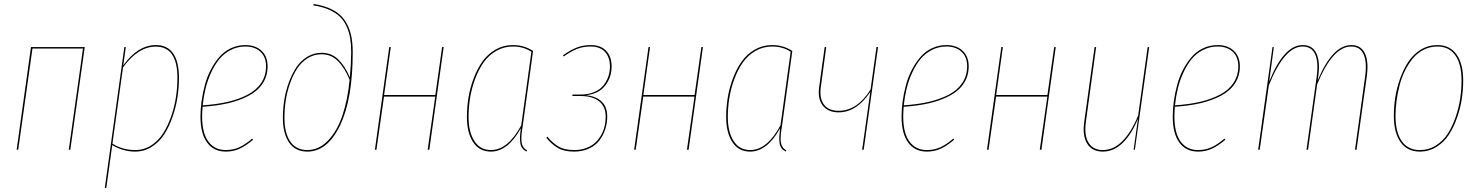

<svg xmlns="http://www.w3.org/2000/svg" viewBox="-20 -755 7452 968"><path d="M326.7 0 398.4 -510.3H143.6L71.8 0H64L136.2 -517.6H407.2L334.5 0Z M508.3 192.9 606.9 -517.6H614.3L601.6 -425.3Q674.8 -527.8 766.1 -527.8Q824.2 -527.8 853.3 -485.4Q882.3 -442.9 882.3 -362.3Q882.3 -314.5 874.8 -264.9Q867.2 -215.3 849.9 -165.5Q832.5 -115.7 807.9 -77.4Q783.2 -39.1 745.1 -14.9Q707 9.3 661.6 9.3Q600.6 9.3 545.9 -23.4L516.1 191.9ZM661.6 1.5Q706.1 1.5 742.7 -22.2Q779.3 -45.9 803.2 -84Q827.1 -122.1 843.8 -170.7Q860.4 -219.2 867.4 -267.6Q874.5 -315.9 874.5 -362.3Q874.5 -520 765.6 -520Q676.3 -520 600.1 -415L546.9 -30.8Q597.7 1.5 661.6 1.5Z M1329.1 -420.9Q1329.1 -371.6 1304 -333.7Q1278.8 -295.9 1233.2 -272Q1187.5 -248 1129.9 -234.6Q1072.3 -221.2 1001.5 -216.8Q999 -188.5 999 -167.5Q999 -85 1030.3 -41.7Q1061.5 1.5 1118.2 1.5Q1155.8 1.5 1186.3 -12.5Q1216.8 -26.4 1251.5 -56.2L1255.9 -50.3Q1219.2 -19.5 1187.7 -5.1Q1156.2 9.3 1118.2 9.3Q1057.6 9.3 1024.2 -36.1Q990.7 -81.5 990.7 -167Q990.7 -205.6 996.3 -245.6Q1002 -285.6 1012.9 -326.7Q1023.9 -367.7 1042.7 -403.6Q1061.5 -439.5 1085.7 -467.5Q1109.9 -495.6 1143.8 -511.7Q1177.7 -527.8 1217.3 -527.8Q1267.6 -527.8 1298.3 -499.3Q1329.1 -470.7 1329.1 -420.9ZM1216.8 -520.5Q1176.8 -520.5 1142.6 -502.7Q1108.4 -484.9 1085 -455.8Q1061.5 -426.8 1043.7 -387.5Q1025.9 -348.1 1016.1 -307.6Q1006.3 -267.1 1002 -224.1Q1072.3 -228.5 1128.9 -241.7Q1185.5 -254.9 1229.5 -278.1Q1273.4 -301.3 1297.4 -337.6Q1321.3 -374 1321.3 -420.9Q1321.3 -467.8 1293 -494.1Q1264.6 -520.5 1216.8 -520.5Z M1529.3 9.3Q1469.2 9.3 1437.7 -36.1Q1406.2 -81.5 1406.2 -161.1Q1406.2 -205.1 1413.1 -249.8Q1419.9 -294.4 1435.5 -337.6Q1451.2 -380.9 1473.1 -414.3Q1495.1 -447.8 1528.3 -468.3Q1561.5 -488.8 1601.1 -488.8Q1650.9 -488.8 1684.8 -456.1Q1718.8 -423.3 1744.1 -364.7Q1750.5 -439.5 1750.5 -491.7Q1750.5 -530.3 1745.6 -561Q1740.7 -591.8 1728 -620.6Q1715.3 -649.4 1694.1 -670.2Q1672.9 -690.9 1638.9 -706.1Q1605 -721.2 1559.1 -728L1561.5 -734.9Q1618.2 -726.1 1657.2 -705.6Q1696.3 -685.1 1718 -652.8Q1739.7 -620.6 1749 -582Q1758.3 -543.5 1758.3 -492.2Q1758.3 -256.3 1694.8 -123.5Q1631.3 9.3 1529.3 9.3ZM1529.3 1.5Q1587.9 1.5 1633.8 -46.4Q1679.7 -94.2 1706.3 -172.9Q1732.9 -251.5 1742.7 -353Q1717.3 -413.6 1683.3 -447.5Q1649.4 -481.4 1601.1 -481.4Q1562.5 -481.4 1530.5 -461.2Q1498.5 -440.9 1477.5 -408.2Q1456.5 -375.5 1441.7 -333Q1426.8 -290.5 1420.4 -247.3Q1414.1 -204.1 1414.1 -161.1Q1414.1 -84.5 1443.4 -41.5Q1472.7 1.5 1529.3 1.5Z M2136.2 0 2174.3 -268.1H1916L1877.9 0H1870.1L1942.4 -517.6H1950.2L1916.5 -275.9H2174.8L2209 -517.6H2216.8L2144.5 0Z M2565.9 -527.8Q2622.6 -527.8 2667.5 -498L2615.2 -118.7Q2606 -67.4 2609.6 -38.8Q2613.3 -10.3 2637.2 2.9L2634.3 9.3Q2620.6 2 2612.8 -8.5Q2605 -19 2603 -35.6Q2601.1 -52.2 2601.8 -67.4Q2602.5 -82.5 2606 -108.4Q2540.5 9.3 2454.6 9.3Q2397 9.3 2365.5 -38.1Q2334 -85.4 2334 -165Q2334 -214.4 2342 -263.7Q2350.1 -313 2368.4 -361.1Q2386.7 -409.2 2412.8 -445.8Q2439 -482.4 2478.5 -505.1Q2518.1 -527.8 2565.9 -527.8ZM2565.9 -520.5Q2520 -520.5 2481.7 -498.3Q2443.4 -476.1 2418.2 -440.2Q2393.1 -404.3 2375.5 -357.2Q2357.9 -310.1 2350.1 -261.7Q2342.3 -213.4 2342.3 -165.5Q2342.3 -89.4 2371.6 -43.9Q2400.9 1.5 2455.1 1.5Q2540.5 1.5 2607.9 -123L2659.2 -494.1Q2619.1 -520.5 2565.9 -520.5Z M2958.5 -527.8Q3008.3 -527.8 3035.9 -499Q3063.5 -470.2 3063.5 -419.9Q3063.5 -364.3 3030.5 -322.8Q2997.6 -281.2 2933.6 -274.9Q2983.4 -270.5 3012.5 -243.7Q3041.5 -216.8 3041.5 -167Q3041.5 -134.3 3031.5 -103.8Q3021.5 -73.2 3002.2 -47.4Q2982.9 -21.5 2949.7 -6.1Q2916.5 9.3 2874.5 9.3Q2823.7 9.3 2792.2 -9.3Q2760.7 -27.8 2734.4 -60.5L2739.7 -65.9Q2765.6 -34.2 2795.7 -16.4Q2825.7 1.5 2874.5 1.5Q2907.2 1.5 2934.3 -8.3Q2961.4 -18.1 2979.5 -34.4Q2997.6 -50.8 3010 -72.8Q3022.5 -94.7 3028.1 -118.2Q3033.7 -141.6 3033.7 -166.5Q3033.7 -217.3 3000.7 -244.1Q2967.8 -271 2906.2 -271H2864.7L2867.2 -278.3H2907.2Q2946.3 -278.3 2976.1 -291Q3005.9 -303.7 3022.5 -324.7Q3039.1 -345.7 3047.1 -369.6Q3055.2 -393.6 3055.2 -419.4Q3055.2 -466.3 3030 -493.4Q3004.9 -520.5 2958 -520.5Q2919.4 -520.5 2888.7 -508.1Q2857.9 -495.6 2821.8 -470.2L2818.4 -476.1Q2854.5 -502 2887 -514.9Q2919.4 -527.8 2958.5 -527.8Z M3443.4 0 3481.4 -268.1H3223.1L3185.1 0H3177.2L3249.5 -517.6H3257.3L3223.6 -275.9H3481.9L3516.1 -517.6H3523.9L3451.7 0Z M3873 -527.8Q3929.7 -527.8 3974.6 -498L3922.4 -118.7Q3913.1 -67.4 3916.7 -38.8Q3920.4 -10.3 3944.3 2.9L3941.4 9.3Q3927.7 2 3919.9 -8.5Q3912.1 -19 3910.2 -35.6Q3908.2 -52.2 3908.9 -67.4Q3909.7 -82.5 3913.1 -108.4Q3847.7 9.3 3761.7 9.3Q3704.1 9.3 3672.6 -38.1Q3641.1 -85.4 3641.1 -165Q3641.1 -214.4 3649.2 -263.7Q3657.2 -313 3675.5 -361.1Q3693.8 -409.2 3720 -445.8Q3746.1 -482.4 3785.6 -505.1Q3825.2 -527.8 3873 -527.8ZM3873 -520.5Q3827.1 -520.5 3788.8 -498.3Q3750.5 -476.1 3725.3 -440.2Q3700.2 -404.3 3682.6 -357.2Q3665 -310.1 3657.2 -261.7Q3649.4 -213.4 3649.4 -165.5Q3649.4 -89.4 3678.7 -43.9Q3708 1.5 3762.2 1.5Q3847.7 1.5 3915 -123L3966.3 -494.1Q3926.3 -520.5 3873 -520.5Z M4406.7 -517.6 4334.5 0H4326.7L4367.7 -291.5Q4298.8 -188.5 4208 -188.5Q4155.3 -188.5 4128.4 -222.4Q4101.6 -256.3 4109.9 -315.9L4137.7 -517.6H4145.5L4118.2 -315.9Q4110.4 -259.8 4134 -228Q4157.7 -196.3 4208.5 -196.3Q4301.8 -196.3 4369.1 -303.7L4398.9 -517.6Z M4863.8 -420.9Q4863.8 -371.6 4838.6 -333.7Q4813.5 -295.9 4767.8 -272Q4722.2 -248 4664.6 -234.6Q4606.9 -221.2 4536.1 -216.8Q4533.7 -188.5 4533.7 -167.5Q4533.7 -85 4564.9 -41.7Q4596.2 1.5 4652.8 1.5Q4690.4 1.5 4720.9 -12.5Q4751.5 -26.4 4786.1 -56.2L4790.5 -50.3Q4753.9 -19.5 4722.4 -5.1Q4690.9 9.3 4652.8 9.3Q4592.3 9.3 4558.8 -36.1Q4525.4 -81.5 4525.4 -167Q4525.4 -205.6 4531 -245.6Q4536.6 -285.6 4547.6 -326.7Q4558.6 -367.7 4577.4 -403.6Q4596.2 -439.5 4620.4 -467.5Q4644.5 -495.6 4678.5 -511.7Q4712.4 -527.8 4752 -527.8Q4802.2 -527.8 4833 -499.3Q4863.8 -470.7 4863.8 -420.9ZM4751.5 -520.5Q4711.4 -520.5 4677.2 -502.7Q4643.1 -484.9 4619.6 -455.8Q4596.2 -426.8 4578.4 -387.5Q4560.5 -348.1 4550.8 -307.6Q4541 -267.1 4536.6 -224.1Q4606.9 -228.5 4663.6 -241.7Q4720.2 -254.9 4764.2 -278.1Q4808.1 -301.3 4832 -337.6Q4856 -374 4856 -420.9Q4856 -467.8 4827.6 -494.1Q4799.3 -520.5 4751.5 -520.5Z M5222.2 0 5260.3 -268.1H5002L4963.9 0H4956.1L5028.3 -517.6H5036.1L5002.4 -275.9H5260.7L5294.9 -517.6H5302.7L5230.5 0Z M5539.6 9.3Q5486.3 9.3 5461.4 -30.5Q5436.5 -70.3 5446.3 -140.1L5498.5 -517.6H5506.3L5454.6 -140.1Q5445.3 -73.2 5468 -35.9Q5490.7 1.5 5540 1.5Q5594.7 1.5 5639.6 -44.4Q5684.6 -90.3 5718.3 -172.9L5766.1 -517.6H5773.9L5701.7 0H5695.3L5717.3 -156.7Q5685.1 -78.1 5640.1 -34.4Q5595.2 9.3 5539.6 9.3Z M6231 -420.9Q6231 -371.6 6205.8 -333.7Q6180.7 -295.9 6135 -272Q6089.4 -248 6031.7 -234.6Q5974.1 -221.2 5903.3 -216.8Q5900.9 -188.5 5900.9 -167.5Q5900.9 -85 5932.1 -41.7Q5963.4 1.5 6020 1.5Q6057.6 1.5 6088.1 -12.5Q6118.7 -26.4 6153.3 -56.2L6157.7 -50.3Q6121.1 -19.5 6089.6 -5.1Q6058.1 9.3 6020 9.3Q5959.5 9.3 5926 -36.1Q5892.6 -81.5 5892.6 -167Q5892.6 -205.6 5898.2 -245.6Q5903.8 -285.6 5914.8 -326.7Q5925.8 -367.7 5944.6 -403.6Q5963.4 -439.5 5987.5 -467.5Q6011.7 -495.6 6045.7 -511.7Q6079.6 -527.8 6119.1 -527.8Q6169.4 -527.8 6200.2 -499.3Q6231 -470.7 6231 -420.9ZM6118.7 -520.5Q6078.6 -520.5 6044.4 -502.7Q6010.3 -484.9 5986.8 -455.8Q5963.4 -426.8 5945.6 -387.5Q5927.7 -348.1 5918 -307.6Q5908.2 -267.1 5903.8 -224.1Q5974.1 -228.5 6030.8 -241.7Q6087.4 -254.9 6131.3 -278.1Q6175.3 -301.3 6199.2 -337.6Q6223.1 -374 6223.1 -420.9Q6223.1 -467.8 6194.8 -494.1Q6166.5 -520.5 6118.7 -520.5Z M6792.5 -527.8Q6841.8 -527.8 6861.6 -485.8Q6881.3 -443.8 6870.6 -368.2L6819.3 0H6811.5L6862.3 -367.7Q6872.6 -441.4 6855 -481Q6837.4 -520.5 6792 -520.5Q6699.2 -520.5 6620.6 -330.1L6574.7 0H6566.9L6618.2 -367.7Q6628.4 -441.4 6610.6 -481Q6592.8 -520.5 6547.4 -520.5Q6455.6 -520.5 6377 -324.7L6331.1 0H6323.2L6395.5 -517.6H6402.3L6378.9 -343.8Q6452.6 -527.8 6547.9 -527.8Q6597.2 -527.8 6616.9 -485.8Q6636.7 -443.8 6626 -368.2L6623.5 -349.6Q6697.8 -527.8 6792.5 -527.8Z M7138.2 9.3Q7075.2 9.3 7041.3 -38.3Q7007.3 -85.9 7007.3 -171.4Q7007.3 -217.3 7014.6 -264.6Q7022 -312 7039.1 -359.6Q7056.2 -407.2 7080.8 -444.3Q7105.5 -481.4 7143.3 -504.6Q7181.2 -527.8 7227.1 -527.8Q7289.6 -527.8 7323.2 -480.7Q7356.9 -433.6 7356.9 -348.6Q7356.9 -303.7 7349.9 -256.6Q7342.8 -209.5 7325.9 -161.4Q7309.1 -113.3 7284.7 -75.7Q7260.3 -38.1 7222.2 -14.4Q7184.1 9.3 7138.2 9.3ZM7138.2 1.5Q7183.1 1.5 7220 -22Q7256.8 -45.4 7280 -82.3Q7303.2 -119.1 7319.3 -166.5Q7335.4 -213.9 7342 -259.8Q7348.6 -305.7 7348.6 -349.1Q7348.6 -431.6 7317.1 -476.1Q7285.6 -520.5 7227.1 -520.5Q7189.9 -520.5 7158 -504.4Q7126 -488.3 7103.3 -460.7Q7080.6 -433.1 7063.2 -398.2Q7045.9 -363.3 7035.9 -323.5Q7025.9 -283.7 7020.8 -245.6Q7015.6 -207.5 7015.6 -170.9Q7015.6 -88.4 7047.1 -43.5Q7078.6 1.5 7138.2 1.5Z"/></svg>

Font: Fira Sans Compressed Eight
Style: Italic
Weight: 100
Width: 3
Italic angle: -8°
Designer: Carrois Corporate & Edenspiekermann AG
Foundry: Carrois Corporate GbR & Edenspiekermann AG
Version: Version 4.203;PS 004.203;hotconv 1.0.88;makeotf.lib2.5.64775